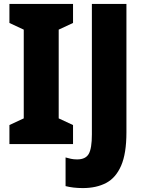

<svg xmlns="http://www.w3.org/2000/svg" viewBox="-20 -734 728 978"><path d="M352 0H28V-97L101 -131V-583L28 -617V-714H352V-617L279 -583V-131L352 -97ZM402 224Q353 224 314 214V68Q327 72 341.5 75Q356 78 373 78Q416 78 432 50Q448 22 448 -49V-714H624V-60Q624 48 597 110Q570 172 520.5 198Q471 224 402 224Z"/></svg>

Font: Noto Sans Ethiopic Condensed Black
Style: Regular
Weight: 900
Width: 3
Designer: Monotype Design Team
Foundry: Monotype Imaging Inc.
Version: Version 2.102; ttfautohint (v1.8.4.7-5d5b)